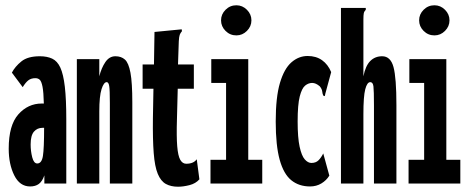

<svg xmlns="http://www.w3.org/2000/svg" viewBox="-20 -695 1790 727"><path d="M94 11Q55 11 34 -31Q13 -73 13 -132Q13 -221 49.5 -262Q86 -303 138 -303Q142 -303 146 -303Q145 -346 141 -366.5Q137 -387 130.5 -393Q124 -399 114 -399Q98 -399 87.5 -391Q77 -383 66 -365L25 -420Q37 -443 61 -462.5Q85 -482 131 -482Q158 -482 177.5 -473Q197 -464 208.5 -439Q220 -414 225.5 -366.5Q231 -319 231 -243V0H148V-31Q140 -8 127 1.5Q114 11 94 11ZM96 -148Q96 -123 102 -99.5Q108 -76 121 -76Q138 -76 142.5 -104.5Q147 -133 147 -211Q143 -211 141 -211Q121 -211 108.5 -196.5Q96 -182 96 -148Z M271 0V-471H356V-406Q364 -438 379 -460Q394 -482 417 -482Q439 -482 453 -469.5Q467 -457 474 -419.5Q481 -382 481 -307V0H396V-305Q396 -355 393.5 -369.5Q391 -384 384 -384Q373 -384 364.5 -357.5Q356 -331 356 -273V0Z M654 12Q627 12 608 1.5Q589 -9 577.5 -36.5Q566 -64 562 -115.5Q558 -167 559 -248L561 -359H520V-451H563L565 -574L658 -583L668 -584L669 -577Q663 -570 660.5 -563Q658 -556 657 -539L654 -451H714V-359H653L650 -243Q648 -178 651 -141.5Q654 -105 662.5 -90Q671 -75 685 -75Q713 -75 725 -92L735 -16Q721 0 697.5 6Q674 12 654 12Z M777 0V-90H836V-381H780V-471H920V-90H973V0ZM875 -561Q851 -561 834 -578Q817 -595 817 -618Q817 -641 834 -658Q851 -675 875 -675Q898 -675 915 -658Q932 -641 932 -618Q932 -595 915 -578Q898 -561 875 -561Z M1154 11Q1112 11 1083 -12.5Q1054 -36 1039 -90Q1024 -144 1024 -235Q1024 -327 1040 -381Q1056 -435 1083.5 -459Q1111 -483 1145 -483Q1177 -483 1199.5 -467Q1222 -451 1234 -422L1212 -341L1210 -331L1204 -333Q1201 -340 1200 -349Q1199 -358 1191 -368Q1176 -381 1162 -381Q1148 -381 1135.5 -371Q1123 -361 1115 -330Q1107 -299 1107 -235Q1107 -174 1114.5 -139.5Q1122 -105 1134 -91.5Q1146 -78 1159 -78Q1176 -78 1186 -88Q1196 -98 1204 -114L1227 -30Q1216 -12 1197 -0.5Q1178 11 1154 11Z M1271 -665H1365V-658Q1359 -652 1357.5 -645Q1356 -638 1356 -621V-406Q1364 -446 1382 -464Q1400 -482 1427 -482Q1459 -482 1470 -441Q1481 -400 1481 -297V0H1396V-295Q1396 -352 1394 -368Q1392 -384 1382 -384Q1370 -384 1363 -357Q1356 -330 1356 -263V0H1271Z M1527 0V-90H1586V-381H1530V-471H1670V-90H1723V0ZM1625 -561Q1601 -561 1584 -578Q1567 -595 1567 -618Q1567 -641 1584 -658Q1601 -675 1625 -675Q1648 -675 1665 -658Q1682 -641 1682 -618Q1682 -595 1665 -578Q1648 -561 1625 -561Z"/></svg>

Font: Inconsolata UltraCondensed Black
Style: Regular
Weight: 900
Width: 1
Monospace: yes
Designer: Raph Levien, Cyreal, Brenton Simpson
Foundry: Raph Levien, Cyreal, Google
Version: Version 3.001; ttfautohint (v1.8.2.53-6de2)